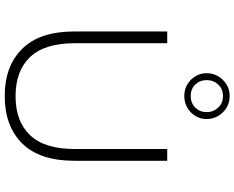

<svg xmlns="http://www.w3.org/2000/svg" viewBox="-112 -900 1016 833"><g transform="rotate(90 396.5 -483.0)"><path d="M396 5Q266 5 191 -71Q116 -147 116 -297V-700H167V-299Q167 -168 227 -105Q287 -42 397 -42Q506 -42 566 -105Q626 -168 626 -299V-700H677V-297Q677 -147 602 -71Q527 5 396 5ZM396 -774Q367 -774 345 -787.5Q323 -801 310 -823Q297 -845 297 -871Q297 -898 310 -920.5Q323 -943 345.5 -957Q368 -971 396 -971Q425 -971 447.5 -957Q470 -943 483 -920.5Q496 -898 496 -871Q496 -845 483 -823Q470 -801 447.5 -787.5Q425 -774 396 -774ZM396 -802Q427 -802 446.5 -822Q466 -842 466 -871Q466 -900 446.5 -921Q427 -942 396 -942Q366 -942 346.5 -921.5Q327 -901 327 -871Q327 -842 346 -822Q365 -802 396 -802Z"/></g></svg>

Font: MOST Montserrat Light
Style: Regular
Weight: 300
Designer: Julieta Ulanovsky
Foundry: Julieta Ulanovsky
Version: Version 8.000;March 11, 2024;FontCreator 15.0.0.2926 64-bit